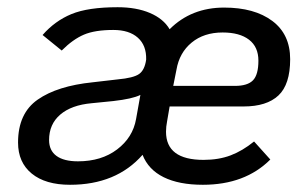

<svg xmlns="http://www.w3.org/2000/svg" viewBox="-20 -501 850 532"><path d="M443 -165Q440 -150 440 -136Q440 -58 544 -58Q586 -58 619 -70.5Q652 -83 684 -109L729 -59Q659 11 542 11Q476 11 433.5 -10Q391 -31 375 -72Q302 11 174 11Q106 11 68 -20Q30 -51 30 -106Q30 -187 84.5 -225Q139 -263 237 -273L306 -281Q350 -285 365.5 -296Q381 -307 385 -336Q386 -375 362 -396.5Q338 -418 294 -418Q243 -418 212.5 -405Q182 -392 151 -361L98 -404Q132 -443 178 -462Q224 -481 306 -481Q358 -481 395.5 -465Q433 -449 450 -420Q510 -480 601 -480Q685 -480 734.5 -443Q784 -406 784 -337Q784 -267 751.5 -236.5Q719 -206 655 -206H450ZM460 -263H631Q666 -263 681 -278.5Q696 -294 696 -333Q696 -371 670 -391Q644 -411 597 -411Q545 -411 511 -383Q477 -355 469 -308ZM369 -238Q347 -227 294 -221L234 -215Q178 -210 147 -183.5Q116 -157 116 -113Q116 -84 136.5 -69Q157 -54 196 -54Q261 -54 304.5 -87Q348 -120 357 -171Z"/></svg>

Font: KoHo Medium
Style: Italic
Weight: 500
Italic angle: -10°
Designer: Cadson Demak & Katatrad Team
Foundry: Cadson Demak Co.,Ltd.
Version: Version 1.000